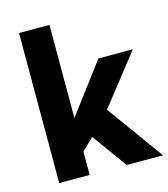

<svg xmlns="http://www.w3.org/2000/svg" viewBox="-108 -805 780 890"><g transform="rotate(-15 282.0 -360.0)"><path d="M212 -720V-273L391 -511H556L368 -271L564 0H390L269 -167L212 -112V0H66V-720Z"/></g></svg>

Font: Chivo
Style: Bold
Weight: 700
Designer: Hector Gatti
Foundry: Omnibus-Type
Version: Version 1.007;PS 001.007;hotconv 1.0.88;makeotf.lib2.5.64775